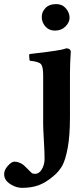

<svg xmlns="http://www.w3.org/2000/svg" viewBox="-107 -678 386 930"><path d="M102.1 -314Q102.1 -356.4 90.6 -368.2Q79.1 -379.9 37.1 -383.8Q35.6 -388.7 34.7 -399.9Q33.7 -411.1 35.2 -416Q48.8 -418 76.4 -421.1Q104 -424.3 120.4 -426.5Q136.7 -428.7 157.2 -431.6Q177.7 -434.6 191.4 -437.5Q205.1 -440.4 212.9 -443.8Q219.2 -443.8 225.1 -441.9Q230 -440.9 232.9 -436Q235.8 -433.1 235.8 -426.8Q231.9 -370.6 231.9 -320.8V-109.9Q231.9 -19.5 220.7 39.8Q209.5 99.1 193.4 126.7Q177.2 154.3 150.9 175.8Q115.2 206.1 80.8 219Q46.4 231.9 -1 231.9Q-9.3 231.9 -13.2 231Q-40.5 226.6 -63.7 209.2Q-86.9 191.9 -86.9 165Q-86.9 145 -68.8 125Q-50.8 105 -37.1 105Q-23.9 105 -11.7 110.4Q0.5 115.7 7.3 121.6Q14.2 127.4 23.9 137.2Q25.4 138.7 28.1 141.6Q30.8 144.5 32.2 146Q46.9 160.6 49.8 162.1Q57.6 164.1 62 164.1Q83 164.1 95.9 141.6Q108.9 119.1 108.9 91.8Q108.9 61.5 106.2 16.1Q103.5 -29.3 103 -45.9Q102.1 -55.7 102.1 -76.2ZM95.2 -596.2Q95.2 -620.6 113.5 -639.4Q131.8 -658.2 165 -658.2Q194.3 -658.2 212.2 -637.5Q230 -616.7 230 -591.8Q230 -569.8 210.2 -549.8Q190.4 -529.8 159.2 -529.8Q130.4 -529.8 112.8 -549.8Q95.2 -569.8 95.2 -596.2Z"/></svg>

Font: Common Serif
Style: Bold
Weight: 700
Designer: Philipp H. Poll, Khaled Hosny
Foundry: Stefan Peev, Context Ltd.
Version: Version 1.026